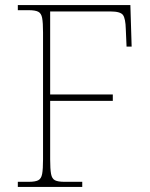

<svg xmlns="http://www.w3.org/2000/svg" viewBox="-20 -734 590 754"><path d="M50 0V-20H93Q118 -20 130 -26Q142 -32 145.5 -51Q149 -70 149 -108V-606Q149 -645 145.5 -663.5Q142 -682 130 -688Q118 -694 93 -694H50V-714H492L497 -551H477L474 -620Q473 -661 463 -675Q453 -689 414 -689H177V-363H423V-338H177V-108Q177 -70 180.5 -51Q184 -32 196 -26Q208 -20 233 -20H303V0Z"/></svg>

Font: Noto Rashi Hebrew Thin
Style: Regular
Weight: 250
Version: Version 1.006